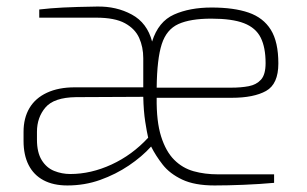

<svg xmlns="http://www.w3.org/2000/svg" viewBox="-20 -561 938 587"><path d="M186 6Q143 6 113 -10Q83 -26 67.5 -56.5Q52 -87 52 -130V-158Q52 -200 70 -230.5Q88 -261 123.5 -277.5Q159 -294 208 -294H418V-383Q418 -417 405.5 -445Q393 -473 362 -490Q331 -507 274 -507H100V-532Q134 -536 173 -538Q212 -540 277 -541Q336 -542 383 -516.5Q430 -491 445 -434Q464 -495 512 -516.5Q560 -538 627 -538Q695 -538 740 -522.5Q785 -507 808 -470Q831 -433 831 -367Q831 -304 793.5 -283Q756 -262 688 -262H459Q458 -190 472.5 -144Q487 -98 512.5 -72.5Q538 -47 572 -37.5Q606 -28 646 -28H818V-2Q774 2 724.5 4Q675 6 636 6Q575 6 537 -12Q499 -30 477.5 -57.5Q456 -85 442 -113Q414 -82 374 -55Q334 -28 286.5 -11Q239 6 186 6ZM195 -29Q258 -29 321 -58Q384 -87 433 -140Q429 -157 424 -189Q419 -221 418 -265L212 -264Q145 -263 119 -232.5Q93 -202 93 -158V-134Q93 -95 107.5 -71.5Q122 -48 145.5 -38.5Q169 -29 195 -29ZM459 -293H687Q717 -293 740.5 -297.5Q764 -302 778 -317.5Q792 -333 792 -368Q792 -416 777 -446Q762 -476 726 -490Q690 -504 626 -504Q562 -504 525.5 -487.5Q489 -471 474.5 -426Q460 -381 459 -293Z"/></svg>

Font: Exo Thin ExtraLight
Style: Regular
Weight: 250
Version: Version 2.000